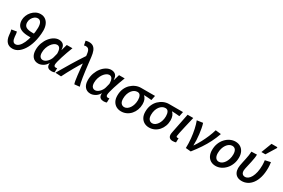

<svg xmlns="http://www.w3.org/2000/svg" viewBox="105 -1965 4678 3174"><g transform="rotate(30 2444.0 -378.0)"><path d="M202 12Q132 12 93 -32Q54 -76 46 -153Q43 -187 39.5 -212.5Q36 -238 30 -255L128 -271Q133 -258 135.5 -233Q138 -208 140 -178Q145 -127 162 -101.5Q179 -76 210 -76Q243 -76 275 -105.5Q307 -135 335 -195Q363 -255 382 -345Q390 -386 395 -425.5Q400 -465 400 -500Q400 -569 378.5 -601.5Q357 -634 322 -634Q287 -634 259 -612.5Q231 -591 214.5 -558Q198 -525 198 -490Q198 -432 235.5 -407Q273 -382 358 -382H406L396 -300H342Q255 -300 202.5 -320.5Q150 -341 126 -380.5Q102 -420 102 -476Q102 -520 119 -563Q136 -606 167 -641Q198 -676 238.5 -697Q279 -718 326 -718Q380 -718 419 -690.5Q458 -663 478.5 -614Q499 -565 499 -500Q499 -474 496.5 -442.5Q494 -411 489.5 -380Q485 -349 479 -322Q458 -226 417.5 -150.5Q377 -75 322 -31.5Q267 12 202 12Z M694 12Q625 12 586 -35Q547 -82 547 -166Q547 -236 569.5 -297.5Q592 -359 628.5 -405Q665 -451 710 -477Q755 -503 800 -503Q853 -503 884 -474Q915 -445 917 -379H921L953 -491H1061Q1040 -438 1019.5 -381Q999 -324 982.5 -271Q966 -218 955.5 -176.5Q945 -135 945 -114Q945 -95 954 -85Q963 -75 980 -75Q989 -75 995 -76.5Q1001 -78 1007 -79L1005 2Q993 7 978.5 9.5Q964 12 946 12Q908 12 884 -5.5Q860 -23 857 -65Q857 -69 857.5 -75Q858 -81 859 -88H855Q825 -37 780 -12.5Q735 12 694 12ZM732 -76Q753 -76 773.5 -86.5Q794 -97 812.5 -115.5Q831 -134 845 -157Q859 -180 866 -204L887 -286Q887 -353 868.5 -384Q850 -415 814 -415Q788 -415 760 -396Q732 -377 709 -344Q686 -311 672 -268.5Q658 -226 658 -178Q658 -126 678.5 -101Q699 -76 732 -76Z M1386 10Q1378 -9 1371 -49.5Q1364 -90 1357.5 -146Q1351 -202 1344.5 -266Q1338 -330 1331.5 -396.5Q1325 -463 1318 -525Q1314 -558 1306 -582Q1298 -606 1282 -619Q1266 -632 1237 -632Q1227 -632 1220.5 -630.5Q1214 -629 1203 -626L1186 -708Q1202 -713 1219.5 -715.5Q1237 -718 1250 -718Q1300 -718 1331 -695.5Q1362 -673 1379 -629.5Q1396 -586 1403 -524Q1410 -464 1417.5 -400Q1425 -336 1433 -273.5Q1441 -211 1449.5 -156.5Q1458 -102 1467 -61.5Q1476 -21 1484 0ZM1019 0Q1094 -128 1168.5 -252Q1243 -376 1325 -498L1357 -394Q1295 -298 1239 -199Q1183 -100 1130 6Z M1691 12Q1622 12 1583 -35Q1544 -82 1544 -166Q1544 -236 1566.5 -297.5Q1589 -359 1625.5 -405Q1662 -451 1707 -477Q1752 -503 1797 -503Q1850 -503 1881 -474Q1912 -445 1914 -379H1918L1950 -491H2058Q2037 -438 2016.5 -381Q1996 -324 1979.5 -271Q1963 -218 1952.5 -176.5Q1942 -135 1942 -114Q1942 -95 1951 -85Q1960 -75 1977 -75Q1986 -75 1992 -76.5Q1998 -78 2004 -79L2002 2Q1990 7 1975.5 9.5Q1961 12 1943 12Q1905 12 1881 -5.5Q1857 -23 1854 -65Q1854 -69 1854.5 -75Q1855 -81 1856 -88H1852Q1822 -37 1777 -12.5Q1732 12 1691 12ZM1729 -76Q1750 -76 1770.5 -86.5Q1791 -97 1809.5 -115.5Q1828 -134 1842 -157Q1856 -180 1863 -204L1884 -286Q1884 -353 1865.5 -384Q1847 -415 1811 -415Q1785 -415 1757 -396Q1729 -377 1706 -344Q1683 -311 1669 -268.5Q1655 -226 1655 -178Q1655 -126 1675.5 -101Q1696 -76 1729 -76Z M2276 12Q2224 12 2183 -11Q2142 -34 2118 -78Q2094 -122 2094 -186Q2094 -259 2118 -315.5Q2142 -372 2182.5 -411Q2223 -450 2271.5 -470.5Q2320 -491 2370 -491H2637L2619 -402Q2581 -406 2547 -408.5Q2513 -411 2476 -412V-408Q2501 -386 2514.5 -351Q2528 -316 2528 -268Q2528 -211 2509 -160Q2490 -109 2455.5 -70Q2421 -31 2375 -9.5Q2329 12 2276 12ZM2287 -75Q2315 -75 2340 -91.5Q2365 -108 2385 -137Q2405 -166 2416.5 -205.5Q2428 -245 2428 -290Q2428 -339 2411 -371.5Q2394 -404 2354 -404Q2324 -404 2296.5 -388.5Q2269 -373 2248 -344.5Q2227 -316 2214.5 -277Q2202 -238 2202 -189Q2202 -131 2226 -103Q2250 -75 2287 -75Z M2810 12Q2758 12 2717 -11Q2676 -34 2652 -78Q2628 -122 2628 -186Q2628 -259 2652 -315.5Q2676 -372 2716.5 -411Q2757 -450 2805.5 -470.5Q2854 -491 2904 -491H3171L3153 -402Q3115 -406 3081 -408.5Q3047 -411 3010 -412V-408Q3035 -386 3048.5 -351Q3062 -316 3062 -268Q3062 -211 3043 -160Q3024 -109 2989.5 -70Q2955 -31 2909 -9.5Q2863 12 2810 12ZM2821 -75Q2849 -75 2874 -91.5Q2899 -108 2919 -137Q2939 -166 2950.5 -205.5Q2962 -245 2962 -290Q2962 -339 2945 -371.5Q2928 -404 2888 -404Q2858 -404 2830.5 -388.5Q2803 -373 2782 -344.5Q2761 -316 2748.5 -277Q2736 -238 2736 -189Q2736 -131 2760 -103Q2784 -75 2821 -75Z M3261 10Q3219 10 3198.5 -11Q3178 -32 3178 -70Q3178 -81 3180 -93.5Q3182 -106 3185 -121L3259 -491H3367Q3342 -385 3322.5 -300Q3303 -215 3292 -162.5Q3281 -110 3281 -98Q3281 -86 3287.5 -81.5Q3294 -77 3302 -77Q3307 -77 3312 -77.5Q3317 -78 3324 -80L3322 1Q3311 4 3296 7Q3281 10 3261 10Z M3509 0Q3512 -92 3503 -180.5Q3494 -269 3477 -347Q3460 -425 3436 -487L3548 -503Q3561 -464 3570.5 -413.5Q3580 -363 3586.5 -308.5Q3593 -254 3595.5 -201Q3598 -148 3596 -102H3600Q3641 -162 3677 -229.5Q3713 -297 3742 -366Q3771 -435 3790 -501L3895 -489Q3864 -400 3823 -318.5Q3782 -237 3728.5 -157Q3675 -77 3607 9Z M4081 12Q4026 12 3985 -12.5Q3944 -37 3922 -82Q3900 -127 3900 -188Q3900 -259 3922.5 -316.5Q3945 -374 3984 -416Q4023 -458 4071 -480.5Q4119 -503 4168 -503Q4224 -503 4264.5 -478.5Q4305 -454 4327.5 -409Q4350 -364 4350 -303Q4350 -233 4327 -175Q4304 -117 4265.5 -75.5Q4227 -34 4179 -11Q4131 12 4081 12ZM4093 -75Q4122 -75 4149 -92.5Q4176 -110 4196.5 -140.5Q4217 -171 4229.5 -212Q4242 -253 4242 -300Q4242 -356 4220.5 -386Q4199 -416 4157 -416Q4128 -416 4101 -399Q4074 -382 4053 -351.5Q4032 -321 4020 -280Q4008 -239 4008 -192Q4008 -137 4030 -106Q4052 -75 4093 -75Z M4579 12Q4527 12 4492.5 -8Q4458 -28 4440.5 -64Q4423 -100 4423 -147Q4423 -170 4428 -200.5Q4433 -231 4441 -267Q4449 -303 4457 -341.5Q4465 -380 4471 -417.5Q4477 -455 4478 -490L4582 -493Q4582 -461 4576 -422.5Q4570 -384 4561 -343Q4552 -302 4543.5 -265Q4535 -228 4529 -199.5Q4523 -171 4523 -157Q4523 -114 4542.5 -94.5Q4562 -75 4592 -75Q4623 -75 4650.5 -95Q4678 -115 4699.5 -154.5Q4721 -194 4734 -251.5Q4747 -309 4747 -384Q4747 -405 4745 -431Q4743 -457 4740 -478L4844 -501Q4849 -469 4851 -443Q4853 -417 4853 -395Q4853 -293 4831.5 -217Q4810 -141 4772 -90Q4734 -39 4684.5 -13.5Q4635 12 4579 12ZM4624 -567 4701 -768H4809L4816 -756L4700 -567Z"/></g></svg>

Font: Source Sans 3 SemiBold
Style: Italic
Weight: 600
Italic angle: -11°
Designer: Paul D. Hunt
Foundry: Adobe
Version: Version 3.046;hotconv 1.0.118;makeotfexe 2.5.65603